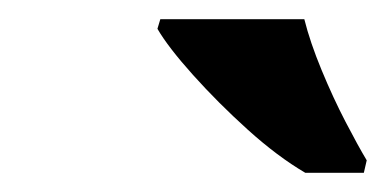

<svg xmlns="http://www.w3.org/2000/svg" viewBox="-20 -786 402 200"><path d="M298 -606Q269 -623 238 -651Q207 -679 181 -708Q155 -737 144 -756L147 -766H297Q303 -742 315 -713Q327 -684 340 -659Q353 -634 362 -619L359 -606Z"/></svg>

Font: Noto Serif Condensed ExtraBold
Style: Italic
Weight: 800
Width: 3
Italic angle: -12°
Designer: Monotype Design Team
Foundry: Monotype Imaging Inc.
Version: Version 2.014; ttfautohint (v1.8.4.7-5d5b)